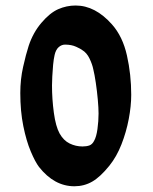

<svg xmlns="http://www.w3.org/2000/svg" viewBox="-20 -647 545 683"><path d="M244.6 15.6Q172.9 15.6 118.7 -53.2Q105 -71.3 89.4 -108.4Q73.7 -145.5 63 -198.2Q52.2 -251 52.2 -316.4Q52.2 -364.7 62.3 -409.4Q72.3 -454.1 82 -483.9Q97.7 -531.2 127.4 -565.9Q157.2 -601.1 187 -614.3Q216.8 -627.4 249 -627.4Q318.8 -627.4 378.4 -560.1Q416.5 -517.1 431.6 -449.5Q446.8 -381.8 446.8 -309.6Q446.8 -270 438 -223.6Q429.2 -177.2 412.1 -133.5Q395 -89.8 369.1 -57.6Q336.9 -17.6 308.1 -1Q279.3 15.6 244.6 15.6ZM273.4 -126Q287.6 -126 297.9 -129.6Q308.1 -133.3 314.5 -145.5Q322.8 -159.7 326.7 -188Q330.6 -216.3 330.6 -243.2Q330.6 -262.7 327.9 -292.7Q325.2 -322.8 320.8 -352.5Q316.4 -382.3 312 -399.9Q308.6 -417.5 298.6 -438.5Q288.6 -459.5 272 -469.2Q268.1 -472.7 251.2 -480.5Q234.4 -488.3 211.4 -488.3Q199.2 -488.3 189 -479.5Q178.7 -470.7 174.3 -451.7Q170.9 -437 168.9 -416Q167 -395 166 -375Q165 -355 165 -343.3Q165 -294.4 171.6 -245.8Q178.2 -197.3 191.9 -172.4Q206.1 -147 227.8 -136.5Q249.5 -126 273.4 -126Z"/></svg>

Font: David Libre
Style: Bold
Weight: 700
Designer: Ismar David, J. Victor Gaultney, Annie Olsen and Meir Sadan
Foundry: Monotype Imaging Inc. & SIL International
Version: Version 1.100; ttfautohint (v1.8.4.7-5d5b)